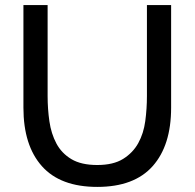

<svg xmlns="http://www.w3.org/2000/svg" viewBox="-20 -720 764 754"><path d="M72 -297V-700H167V-343Q167 -292 174 -243.5Q181 -195 201.5 -156.5Q222 -118 260.5 -95Q299 -72 362 -72Q425 -72 463.5 -96Q502 -120 523 -158Q544 -196 550.5 -244.5Q557 -293 557 -343V-700H652V-297Q652 -149 579.5 -67.5Q507 14 362 14Q217 14 144.5 -67.5Q72 -149 72 -297Z"/></svg>

Font: Cabin
Style: Regular
Weight: 400
Designer: Pablo Impallari
Foundry: Pablo Impallari
Version: Version 1.007